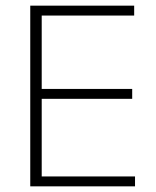

<svg xmlns="http://www.w3.org/2000/svg" viewBox="-20 -659 552 679"><path d="M87 0V-639H127.5V0ZM99.5 0V-35H457.5V0ZM109.5 -309.5V-344.5H447.5V-309.5ZM98.5 -604V-639H454.5V-604Z"/></svg>

Font: Anek Gujarati ExtraLight
Style: Regular
Weight: 250
Version: Version 1.003